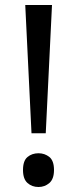

<svg xmlns="http://www.w3.org/2000/svg" viewBox="-20 -734 309 768"><path d="M163 -201H106L81 -714H188ZM72 -54Q72 -91 90 -106Q108 -121 134 -121Q159 -121 177.5 -106Q196 -91 196 -54Q196 -18 177.5 -2Q159 14 134 14Q108 14 90 -2Q72 -18 72 -54Z"/></svg>

Font: Noto Sans Javanese
Style: Regular
Weight: 400
Designer: Monotype Design Team
Foundry: Monotype Imaging Inc.
Version: Version 2.004